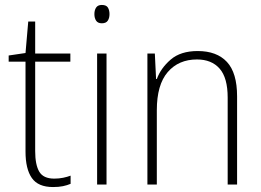

<svg xmlns="http://www.w3.org/2000/svg" viewBox="-20 -745 1055 775"><path d="M199 -24Q218 -24 235 -27.5Q252 -31 265 -36V-3Q251 3 234 6.5Q217 10 194 10Q134 10 108.5 -26.5Q83 -63 83 -133V-496H15V-521L83 -531L94 -658H122V-529H264V-496H122V-135Q122 -80 138.5 -52Q155 -24 199 -24Z M391 -725Q409 -725 415.5 -714.5Q422 -704 422 -688Q422 -672 415 -661.5Q408 -651 391 -651Q375 -651 368 -661.5Q361 -672 361 -688Q361 -704 368 -714.5Q375 -725 391 -725ZM410 -529V0H372V-529Z M778 -539Q855 -539 896 -495Q937 -451 937 -356V0H899V-351Q899 -431 866.5 -468Q834 -505 775 -505Q701 -505 657 -454Q613 -403 613 -300V0H575V-529H605L610 -426H613Q629 -470 669 -504.5Q709 -539 778 -539Z"/></svg>

Font: Noto Sans Arabic UI SmCn XLt
Style: Regular
Weight: 200
Width: 4
Designer: Monotype Design Team, Nadine Chahine and Nizar Qandah
Foundry: Monotype Imaging Inc.
Version: Version 2.010; ttfautohint (v1.8.4.7-5d5b)